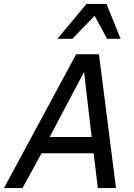

<svg xmlns="http://www.w3.org/2000/svg" viewBox="-43 -950 679 970"><path d="M-22.9 0 341.8 -675.8H457L543 0H451.2L430.2 -175.8H167L70.8 0ZM208 -257.8H419.9L381.8 -586.9ZM498 -753.9 435.1 -870.1 322.3 -753.9H247.1L394 -930.2H495.1L566.4 -753.9Z"/></svg>

Font: Clear Sans
Style: Italic
Weight: 400
Italic angle: -12°
Foundry: Intel Corporation
Version: Version 1.00